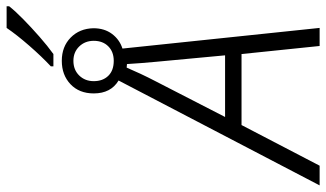

<svg xmlns="http://www.w3.org/2000/svg" viewBox="-286 -782 1010 595"><g transform="rotate(-90 219.5 -485.0)"><path d="M311 -833Q341 -861 375 -900Q409 -939 430 -970H497V-962Q482 -943 456.5 -918Q431 -893 402.5 -868Q374 -843 349 -825H311ZM267 -623Q227 -647 227 -700Q227 -745 255.5 -772Q284 -799 328 -799Q372 -799 400 -771.5Q428 -744 429 -701Q429 -667 411.5 -643.5Q394 -620 366 -611L430 0H374L349 -242H129L3 0H-58ZM328 -638Q356 -638 373 -655Q390 -672 390 -700Q390 -727 372.5 -745Q355 -763 328 -763Q300 -763 282.5 -745Q265 -727 265 -700Q265 -672 281.5 -655Q298 -638 328 -638ZM154 -293H345L325 -507Q323 -530 321 -553.5Q319 -577 318 -597L307 -598Q299 -579 288 -555.5Q277 -532 264 -507Z"/></g></svg>

Font: Noto Sans SemiCondensed Light
Style: Italic
Weight: 300
Width: 4
Italic angle: -12°
Designer: Monotype Design Team
Foundry: Monotype Imaging Inc.
Version: Version 2.013; ttfautohint (v1.8.4.7-5d5b)